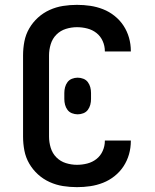

<svg xmlns="http://www.w3.org/2000/svg" viewBox="-20 -763 640 791"><path d="M297 8Q268 8 239.5 3.5Q211 -1 184.5 -13Q158 -25 136.5 -44.5Q115 -64 100.5 -89Q86 -114 80.5 -142.5Q75 -171 75 -200V-535Q75 -564 80.5 -592.5Q86 -621 100.5 -646Q115 -671 136.5 -690.5Q158 -710 184.5 -722Q211 -734 239.5 -738.5Q268 -743 297 -743Q325 -743 352 -739Q379 -735 404.5 -725Q430 -715 452 -697.5Q474 -680 489 -657Q504 -634 511.5 -607.5Q519 -581 519 -553Q519 -553 519 -552.5Q519 -552 519 -551H412Q412 -552 412 -552Q412 -552 412 -552Q412 -574 403 -594Q394 -614 377.5 -627Q361 -640 340 -645.5Q319 -651 297 -651Q274 -651 251.5 -644Q229 -637 212.5 -620.5Q196 -604 189 -581Q182 -558 182 -535V-200Q182 -177 189 -154Q196 -131 212.5 -114.5Q229 -98 251.5 -91Q274 -84 297 -84Q319 -84 340 -89.5Q361 -95 377.5 -108Q394 -121 403 -141Q412 -161 412 -183Q412 -183 412 -183Q412 -183 412 -184H519Q519 -183 519 -182.5Q519 -182 519 -182Q519 -154 511.5 -127.5Q504 -101 489 -78Q474 -55 452 -37.5Q430 -20 404.5 -10Q379 0 352 4Q325 8 297 8ZM300 -292Q288 -292 276.5 -296.5Q265 -301 258 -310.5Q251 -320 248 -331.5Q245 -343 245 -355V-380Q245 -392 248 -403.5Q251 -415 258 -424.5Q265 -434 276.5 -438.5Q288 -443 300 -443Q312 -443 323.5 -438.5Q335 -434 342 -424.5Q349 -415 352 -403.5Q355 -392 355 -380V-355Q355 -343 352 -331.5Q349 -320 342 -310.5Q335 -301 323.5 -296.5Q312 -292 300 -292Z"/></svg>

Font: Iosevka Custom SmBdEx
Style: Regular
Weight: 600
Width: 7
Monospace: yes
Designer: Belleve Invis
Foundry: Belleve Invis
Version: Version 11.2.4; ttfautohint (v1.8.4)